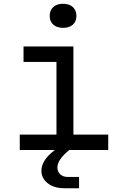

<svg xmlns="http://www.w3.org/2000/svg" viewBox="-20 -797 640 1020"><path d="M315 -649Q282 -649 263 -666Q244 -683 244 -712Q244 -742 263 -759.5Q282 -777 315 -777Q348 -777 367 -759.5Q386 -742 386 -712Q386 -683 367 -666Q348 -649 315 -649ZM85 0V-82H280V-468H105V-550H370V-82H555V0H348Q315 27 300 49.5Q285 72 285 93Q285 115 300 129Q315 143 340 143H400V203H322Q267 203 233.5 176.5Q200 150 200 110Q200 84 216 57Q232 30 271 0Z"/></svg>

Font: JetBrainsMonoNL NFM
Style: Regular
Weight: 400
Monospace: yes
Designer: Philipp Nurullin, Konstantin Bulenkov
Foundry: JetBrains
Version: Version 2.304; ttfautohint (v1.8.4.7-5d5b);Nerd Fonts 3.3.0